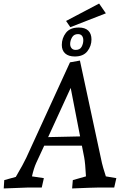

<svg xmlns="http://www.w3.org/2000/svg" viewBox="-20 -1056 729 1081"><path d="M4 -42 69 -60Q114 -137 128 -168L374 -705L430 -715L554 -138Q558 -119 576 -63L635 -53L623 0H528Q504 0 386 5L390 -42L464 -63Q460 -139 454 -170L441 -236H229L184 -139Q170 -108 160 -63L227 -53L215 0H133Q111 0 1 5ZM431 -288 378 -561 251 -284ZM328 -803Q328 -841 351 -871Q374 -901 424 -901Q459 -901 477 -883.5Q495 -866 495 -834Q495 -797 472 -767.5Q449 -738 401 -738Q366 -738 347 -755Q328 -772 328 -803ZM449 -830Q449 -845 441.5 -854.5Q434 -864 419 -864Q396 -864 385.5 -845.5Q375 -827 375 -808Q375 -794 383 -784.5Q391 -775 406 -775Q430 -775 439.5 -792.5Q449 -810 449 -830ZM352 -938 538 -1036 576 -981 376 -903Z"/></svg>

Font: Andada Pro
Style: Italic
Weight: 400
Italic angle: -7°
Designer: Carolina Giovagnoli
Foundry: Huerta Tipografica
Version: Version 3.005; ttfautohint (v1.8.4)